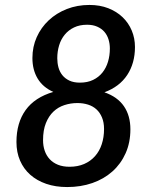

<svg xmlns="http://www.w3.org/2000/svg" viewBox="-20 -748 620 776"><path d="M261 -74Q294 -74 320 -85.2Q346 -96.5 364 -116.8Q382 -137 391.2 -165Q400.5 -193 400.5 -226.5Q400.5 -253.5 392.2 -273.2Q384 -293 369.8 -306Q355.5 -319 335.8 -325.2Q316 -331.5 293 -331.5Q265.5 -331.5 240.2 -323.2Q215 -315 196 -297Q177 -279 165.5 -250.5Q154 -222 154 -181.5Q154 -158 160.8 -138.5Q167.5 -119 181 -104.5Q194.5 -90 214.5 -82Q234.5 -74 261 -74ZM332 -648Q302 -648 279.5 -637.2Q257 -626.5 241.8 -608Q226.5 -589.5 219 -564.8Q211.5 -540 211.5 -512.5Q211.5 -493.5 216.2 -475.8Q221 -458 232 -444.2Q243 -430.5 260.5 -422.2Q278 -414 303 -414Q333.5 -414 356.2 -425Q379 -436 394 -454.8Q409 -473.5 416.5 -498.5Q424 -523.5 424 -552Q424 -571.5 418.5 -589Q413 -606.5 401.8 -619.5Q390.5 -632.5 373 -640.2Q355.5 -648 332 -648ZM402 -375Q455 -356.5 481 -318.5Q507 -280.5 507 -225.5Q507 -172 487.8 -128.8Q468.5 -85.5 434.2 -55Q400 -24.5 353.2 -8.2Q306.5 8 251.5 8Q204.5 8 166.8 -5Q129 -18 102.2 -41.8Q75.5 -65.5 61 -99Q46.5 -132.5 46.5 -174Q46.5 -251.5 83.5 -303Q120.5 -354.5 195.5 -376.5Q153 -395.5 132 -430.8Q111 -466 111 -513.5Q111 -559 128.5 -598Q146 -637 177 -666Q208 -695 250 -711.5Q292 -728 341.5 -728Q383.5 -728 417.5 -714.8Q451.5 -701.5 475.5 -678.5Q499.5 -655.5 512.5 -624.5Q525.5 -593.5 525.5 -558Q525.5 -492.5 494.2 -445Q463 -397.5 402 -375Z"/></svg>

Font: Lato SemiBold
Style: Italic
Weight: 600
Italic angle: -7°
Designer: Lukasz Dziedzic with Adam Twardoch and Botio Nikoltchev
Foundry: tyPoland Lukasz Dziedzic
Version: Version 2.015; 2015-08-06; http://www.latofonts.com/